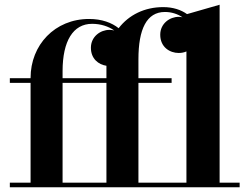

<svg xmlns="http://www.w3.org/2000/svg" viewBox="-20 -790 1056 810"><path d="M21.5 -19.5V0H991V-19.5H906.5V-770L769 -730.5C744 -748.5 710 -760 668.5 -760C590 -760 523.5 -727 480.5 -671C452 -694 409.5 -710 356 -710C211 -710 109 -600 109 -461.5V-460H21.5V-440.5H109V-19.5ZM704 -440.5V-460H564V-540C564 -667 598.5 -739.5 676 -739.5C703.5 -739.5 729.5 -731 750 -717C745 -718.5 739.5 -719 734 -719C696.5 -719 656 -691 656 -643.5C656 -591 696.5 -566.5 734 -566.5C745.5 -566.5 756.5 -568.5 766.5 -573V-19.5H564V-440.5ZM244 -490C244 -617 288.5 -689.5 368.5 -689.5C405.5 -689.5 438 -678.5 462 -661.5C455 -663 448.5 -664 441.5 -664C404 -664 363.5 -636 363.5 -588.5C363.5 -542 395.5 -517.5 429 -512.5V-460H244ZM244 -19.5V-440.5H429V-19.5Z"/></svg>

Font: Bodoni* 11pt
Style: Bold
Weight: 700
Version: Version 2.3